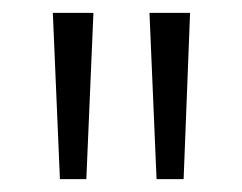

<svg xmlns="http://www.w3.org/2000/svg" viewBox="-20 -734 376 298"><path d="M125 -714 114 -456H73L62 -714ZM275 -714 265 -456H223L212 -714Z"/></svg>

Font: Noto Sans Myanmar ExtraCondensed Light
Style: Regular
Weight: 300
Width: 2
Designer: Monotype Design Team
Foundry: Monotype Imaging Inc.
Version: Version 2.107; ttfautohint (v1.8.4.7-5d5b)